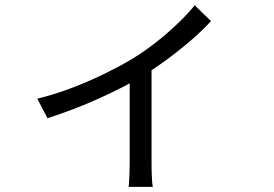

<svg xmlns="http://www.w3.org/2000/svg" viewBox="-20 -633 1040 730"><path d="M121.8 -257.9Q188 -273.7 255.5 -299.7Q323 -325.6 382.3 -355Q441.6 -384.3 482.4 -409.1Q530 -437.9 574.7 -473.3Q619.5 -508.8 657.1 -544.9Q694.8 -581.1 720.1 -612.9L782.2 -552.8Q754 -521.6 711.5 -484.3Q668.9 -447 618.8 -409.8Q568.8 -372.7 516.4 -340.9Q485.1 -321.7 444.3 -300.9Q403.4 -280.2 357 -259Q310.5 -237.9 260.3 -218.6Q210 -199.3 160.5 -183.6ZM473.1 -364 556.2 -384.4V-9.5Q556.2 5.2 556.7 22.8Q557.2 40.4 558.2 55Q559.3 69.6 561.1 77.5H468.9Q470.3 69.6 471 55Q471.7 40.4 472.4 22.8Q473.1 5.2 473.1 -9.5Z"/></svg>

Font: Noto Sans HK Thin
Style: Regular
Weight: 100
Designer: Ryoko NISHIZUKA 西塚涼子 (kana, bopomofo & ideographs); Paul D. Hunt (Latin, Greek & Cyrillic); Sandoll Communications 산돌커뮤니
Foundry: Adobe
Version: Version 2.004-H2;hotconv 1.0.118;makeotfexe 2.5.65603